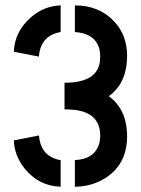

<svg xmlns="http://www.w3.org/2000/svg" viewBox="-20 -704 532 725"><path d="M262.7 1V-99.6Q333 -102.5 352.5 -155.3Q358.4 -171.9 358.4 -191.4Q358.4 -268.6 280.3 -286.1Q254.9 -291 223.6 -291V-391.6Q348.6 -391.6 357.4 -473.6Q358.4 -482.4 358.4 -490.2Q358.4 -559.6 293.9 -578.1Q278.3 -582 262.7 -583V-683.6Q354.5 -683.6 411.1 -623Q460 -571.3 460 -492.2Q459 -388.7 390.6 -340.8Q459 -292 460 -190.4Q460 -78.1 369.1 -26.4Q320.3 1 262.7 1ZM32.2 -173.8 127 -192.4Q132.8 -122.1 191.4 -103.5Q202.1 -99.6 209 -99.6V1Q127 -1 72.3 -68.4Q34.2 -117.2 32.2 -173.8ZM32.2 -508.8Q35.2 -584 95.7 -637.7Q145.5 -681.6 209 -683.6V-583Q134.8 -570.3 127 -493.2Q127 -491.2 127 -490.2Z"/></svg>

Font: Post No Bills Colombo
Style: Bold
Weight: 700
Designer: Kosala Senevirathne, Siva Puranthara, Lasantha Premarathna, Tharique Azeez
Foundry: Mooniak
Version: Version 1.220 ; ttfautohint (v1.6)